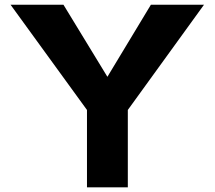

<svg xmlns="http://www.w3.org/2000/svg" viewBox="-20 -797 913 817"><path d="M848.1 -776.9 523.9 -329.1V0H350.1V-329.1L24.9 -776.9H250L437 -470.2L622.1 -776.9Z"/></svg>

Font: Sporting Grotesque
Style: Gras
Weight: 700
Designer: Lucas LE BIHAN
Foundry: Lucas LE BIHAN
Version: Version 1.001